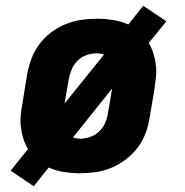

<svg xmlns="http://www.w3.org/2000/svg" viewBox="-20 -593 640 666"><path d="M97 53 17 -1 77 -76Q67 -93 61 -112Q55 -131 52.5 -151.5Q50 -172 52 -193Q54 -214 58 -235L74 -335Q79 -362 89 -389Q99 -416 116 -439Q133 -462 156.5 -480Q180 -498 207 -509Q234 -520 261 -524Q288 -528 316 -528Q344 -528 372.5 -523.5Q401 -519 425 -508L477 -573L557 -519L496 -444Q506 -427 512 -408Q518 -389 520.5 -368.5Q523 -348 521 -327Q519 -306 516 -285L499 -185Q495 -158 485 -131Q475 -104 457.5 -81Q440 -58 416.5 -40Q393 -22 366.5 -11Q340 0 312.5 4Q285 8 257 8Q229 8 201 3.5Q173 -1 149 -12ZM204 -234 341 -404Q335 -406 328 -407Q321 -408 314 -408Q297 -408 279 -401.5Q261 -395 248 -381.5Q235 -368 228 -350.5Q221 -333 218 -316ZM259 -112Q276 -112 294 -118.5Q312 -125 325.5 -138.5Q339 -152 346 -169.5Q353 -187 355 -204L369 -286L233 -116Q239 -114 245.5 -113Q252 -112 259 -112Z"/></svg>

Font: Iosevka Etoile Heavy
Style: Italic
Weight: 900
Italic angle: -9°
Designer: Belleve Invis
Foundry: Belleve Invis
Version: Version 22.1.2; ttfautohint (v1.8.4)